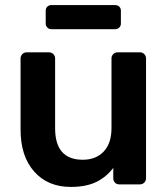

<svg xmlns="http://www.w3.org/2000/svg" viewBox="-20 -726 661 756"><path d="M259 10Q168 10 114.5 -50.5Q61 -111 61 -215V-496Q61 -506 68 -513Q75 -520 85 -520H173Q183 -520 190 -513Q197 -506 197 -496V-221Q197 -97 306 -97Q358 -97 388.5 -129.5Q419 -162 419 -221V-496Q419 -506 426 -513Q433 -520 443 -520H531Q541 -520 548 -513Q555 -506 555 -496V-24Q555 -14 548 -7Q541 0 531 0H450Q439 0 432.5 -7Q426 -14 426 -24V-65Q399 -29 359 -9.5Q319 10 259 10ZM182 -611Q173 -611 166.5 -617.5Q160 -624 160 -633V-684Q160 -694 166.5 -700Q173 -706 182 -706H433Q443 -706 449.5 -700Q456 -694 456 -684V-633Q456 -624 449.5 -617.5Q443 -611 433 -611Z"/></svg>

Font: Rubik Medium
Style: Regular
Weight: 500
Designer: Hubert and Fischer
Foundry: Hubert and Fischer
Version: Version 2.300; ttfautohint (v1.8.4.7-5d5b);gftools[0.9.30]